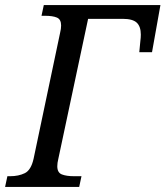

<svg xmlns="http://www.w3.org/2000/svg" viewBox="-44 -734 650 754"><path d="M-24 0 -15 -42H-4Q29 -42 53.5 -54Q78 -66 88 -111L192 -605Q196 -621 196 -634Q196 -658 179.5 -665Q163 -672 133 -672H119L128 -714H586L553 -529H503L507 -571Q508 -578 508.5 -585.5Q509 -593 509 -598Q509 -630 493 -645Q477 -660 438 -660H302L185 -110Q181 -94 181 -81Q181 -56 199 -49Q217 -42 247 -42H276L267 0Z"/></svg>

Font: Noto Serif SemiCondensed
Style: Italic
Weight: 400
Width: 4
Italic angle: -12°
Designer: Monotype Design Team
Foundry: Monotype Imaging Inc.
Version: Version 2.013